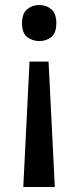

<svg xmlns="http://www.w3.org/2000/svg" viewBox="-20 -566 314 767"><path d="M98 -320H174L199 181H73ZM205 -474Q205 -434 185 -418Q165 -402 137 -402Q109 -402 88.5 -418Q68 -434 68 -473Q68 -512 88.5 -529Q109 -546 136 -546Q165 -546 185 -529Q205 -512 205 -474Z"/></svg>

Font: Noto Sans Hebrew Medium
Style: Regular
Weight: 500
Designer: Monotype Design Team
Foundry: Monotype Imaging Inc.
Version: Version 2.003